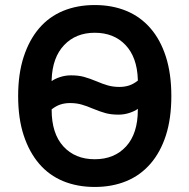

<svg xmlns="http://www.w3.org/2000/svg" viewBox="-20 -730 752 762"><path d="M356 12Q287 12 231 -11Q175 -34 135.5 -80Q96 -126 74 -193Q52 -260 52 -349Q52 -437 74 -504.5Q96 -572 135.5 -618Q175 -664 231 -687Q287 -710 356 -710Q425 -710 481 -687Q537 -664 577 -618Q617 -572 638.5 -504.5Q660 -437 660 -349Q660 -260 638.5 -193Q617 -126 577 -80Q537 -34 481 -11Q425 12 356 12ZM356 -98Q434 -98 480.5 -149Q527 -200 527 -294V-298Q515 -289 494 -282Q473 -275 450 -275Q421 -275 399 -281Q377 -287 348 -299Q325 -309 304 -315Q283 -321 258 -321Q238 -321 220.5 -315.5Q203 -310 185 -296V-294Q185 -200 231.5 -149Q278 -98 356 -98ZM185 -408Q197 -417 218 -424Q239 -431 262 -431Q291 -431 313 -425Q335 -419 364 -407Q387 -397 408 -391Q429 -385 454 -385Q474 -385 491.5 -390.5Q509 -396 527 -410V-415Q524 -503 478 -551.5Q432 -600 356 -600Q281 -600 234.5 -551Q188 -502 185 -414Z"/></svg>

Font: IBM Plex Sans SmBld
Style: Regular
Weight: 600
Designer: Mike Abbink, Paul van der Laan, Pieter van Rosmalen
Foundry: Bold Monday
Version: Version 3.005